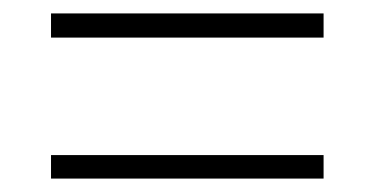

<svg xmlns="http://www.w3.org/2000/svg" viewBox="-20 -436 558 286"><path d="M462 -205V-170H56V-205ZM462 -416V-380H56V-416Z"/></svg>

Font: Georama Expanded ExtraLight
Style: Regular
Weight: 250
Width: 7
Designer: Jean-Baptiste Levee
Foundry: Production Type
Version: Version 1.001